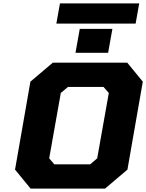

<svg xmlns="http://www.w3.org/2000/svg" viewBox="-20 -1104 856 1124"><path d="M310 -966 331 -1084H795L774 -966ZM422 -795 447 -935H638L613 -795ZM159 0 68 -111 158 -626 289 -737H725L816 -626L726 -111L595 0ZM298 -142H508L549 -177L617 -560L586 -595H378L336 -560L268 -177Z"/></svg>

Font: Tomorrow
Style: Bold Italic
Weight: 700
Italic angle: -10°
Designer: Tony de Marco, Monica Rizzolli
Foundry: Just in Type
Version: Version 2.002